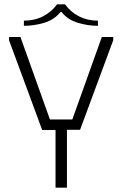

<svg xmlns="http://www.w3.org/2000/svg" viewBox="-20 -872 568 892"><path d="M22 -700H75L212 -317H316L453 -700H506V-685L352 -269H291V0H238V-268H176L22 -685ZM245 -852H282Q308 -816 347 -796Q386 -776 435 -776V-752Q389 -752 342 -766Q295 -780 266 -816H261Q232 -780 185 -766Q138 -752 91 -752V-776Q141 -776 180.5 -796.5Q220 -817 245 -852Z"/></svg>

Font: Phudu Light
Style: Regular
Weight: 300
Version: Version 1.005;gftools[0.9.23]